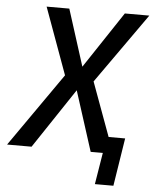

<svg xmlns="http://www.w3.org/2000/svg" viewBox="-80 -753 769 961"><g transform="rotate(5 304.5 -273.0)"><path d="M433 159 459 0H418L430 -82H564L526 159ZM-22 0 249 -388 247 -342 115 -705H229L321 -416H316L508 -705H631L373 -340L372 -379L511 0H398L300 -306H305L101 0Z"/></g></svg>

Font: Nunito Sans 7pt Condensed SemiBold
Style: Italic
Weight: 600
Width: 3
Italic angle: -9°
Designer: Vernon Adams
Foundry: Vernon Adams
Version: Version 3.101;gftools[0.9.27]